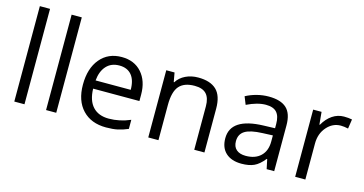

<svg xmlns="http://www.w3.org/2000/svg" viewBox="-79 -1114 2803 1477"><g transform="rotate(15 1322.5 -375.0)"><path d="M167 0H85.9V-759.8H167Z M419.9 0H338.9V-759.8H419.9Z M817.9 9.8Q699.2 9.8 630.6 -62.5Q562 -134.8 562 -263.2Q562 -392.6 625.7 -468.8Q689.5 -544.9 796.9 -544.9Q897.5 -544.9 956.1 -478.8Q1014.6 -412.6 1014.6 -304.2V-252.9H646Q648.4 -158.7 693.6 -109.9Q738.8 -61 820.8 -61Q907.2 -61 991.7 -97.2V-24.9Q948.7 -6.3 910.4 1.7Q872.1 9.8 817.9 9.8ZM795.9 -477.1Q731.4 -477.1 693.1 -435.1Q654.8 -393.1 647.9 -318.8H927.7Q927.7 -395.5 893.6 -436.3Q859.4 -477.1 795.9 -477.1Z M1519 0V-346.2Q1519 -411.6 1489.3 -443.8Q1459.5 -476.1 1396 -476.1Q1312 -476.1 1272.9 -430.7Q1233.9 -385.3 1233.9 -280.8V0H1152.8V-535.2H1218.8L1231.9 -461.9H1235.8Q1260.7 -501.5 1305.7 -523.2Q1350.6 -544.9 1405.8 -544.9Q1502.4 -544.9 1551.3 -498.3Q1600.1 -451.7 1600.1 -349.1V0Z M2095.7 0 2079.6 -76.2H2075.7Q2035.6 -25.9 1995.8 -8.1Q1956.1 9.8 1896.5 9.8Q1816.9 9.8 1771.7 -31.2Q1726.6 -72.3 1726.6 -147.9Q1726.6 -310.1 1985.8 -317.9L2076.7 -320.8V-354Q2076.7 -417 2049.6 -447Q2022.5 -477.1 1962.9 -477.1Q1896 -477.1 1811.5 -436L1786.6 -498Q1826.2 -519.5 1873.3 -531.7Q1920.4 -543.9 1967.8 -543.9Q2063.5 -543.9 2109.6 -501.5Q2155.8 -459 2155.8 -365.2V0ZM1912.6 -57.1Q1988.3 -57.1 2031.5 -98.6Q2074.7 -140.1 2074.7 -214.8V-263.2L1993.7 -259.8Q1897 -256.3 1854.2 -229.7Q1811.5 -203.1 1811.5 -147Q1811.5 -103 1838.1 -80.1Q1864.7 -57.1 1912.6 -57.1Z M2566.9 -544.9Q2602.5 -544.9 2630.9 -539.1L2619.6 -463.9Q2586.4 -471.2 2561 -471.2Q2496.1 -471.2 2450 -418.5Q2403.8 -365.7 2403.8 -287.1V0H2322.8V-535.2H2389.6L2398.9 -436H2402.8Q2432.6 -488.3 2474.6 -516.6Q2516.6 -544.9 2566.9 -544.9Z"/></g></svg>

Font: f06896923
Style: Regular
Weight: 400
Foundry: Ascender Corporation
Version: Version 1.10